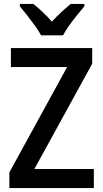

<svg xmlns="http://www.w3.org/2000/svg" viewBox="-20 -959 524 979"><path d="M458.5 0H27.8V-80.1L322.3 -617.2H35.6V-713.9H450.2V-634.3L155.3 -97.2H458.5ZM189.5 -778.8Q177.7 -800.8 158.7 -827.4Q139.6 -854 118.9 -880.4Q98.1 -906.7 81.1 -926.8V-939H149.9Q171.9 -921.9 196.8 -898.4Q221.7 -875 244.6 -848.6Q270 -876.5 293.5 -897.9Q316.9 -919.4 340.8 -939H410.2V-926.8Q393.6 -907.7 372.6 -881.6Q351.6 -855.5 332.3 -828.4Q313 -801.3 301.3 -778.8Z"/></svg>

Font: Open Sans SemiCondensed SemiBold
Style: Regular
Weight: 600
Width: 4
Designer: Monotype Design Team
Foundry: Monotype Imaging Inc.
Version: Version 3.000